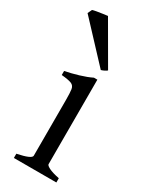

<svg xmlns="http://www.w3.org/2000/svg" viewBox="-194 -775 656 822"><g transform="rotate(30 134.0 -364.0)"><path d="M34 0V-21Q103 -35 103 -51V-327Q103 -361 100.5 -378Q98 -395 83.5 -401Q69 -407 34 -410V-430Q65 -436 100 -446.5Q135 -457 159 -469H176V-51Q176 -45 192.5 -36.5Q209 -28 244 -21V0ZM196 -526Q185 -517 168 -512L-3 -695L7 -716Q13 -718 27 -720.5Q41 -723 56 -725Q71 -727 79 -728Z"/></g></svg>

Font: ChillKai
Style: Regular
Weight: 400
Designer: ChillType
Foundry: 寒蝉字型
Version: Version 2.000